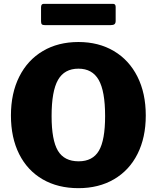

<svg xmlns="http://www.w3.org/2000/svg" viewBox="-20 -971 817 1001"><path d="M37 -369Q37 -485 80.5 -571.5Q124 -658 203.5 -705Q283 -752 389 -752Q494 -752 573.5 -705Q653 -658 696.5 -571.5Q740 -485 740 -369Q740 -254 697 -168.5Q654 -83 574.5 -36.5Q495 10 389 10Q282 10 202.5 -36Q123 -82 80 -167.5Q37 -253 37 -369ZM528 -366Q528 -496 494.5 -554.5Q461 -613 389 -613Q316 -613 282.5 -554.5Q249 -496 249 -366Q249 -240 282 -185Q315 -130 390 -130Q463 -130 495.5 -185Q528 -240 528 -366ZM583 -862Q583 -850 577 -845Q571 -840 557 -840H214Q202 -840 198 -844.5Q194 -849 194 -860V-933Q194 -951 208 -951H569Q583 -951 583 -935Z"/></svg>

Font: Libre Franklin ExtraBold
Style: Regular
Weight: 800
Designer: Pablo Impallari, Rodrigo Fuenzalida
Foundry: Impallari Type
Version: Version 1.002; ttfautohint (v1.5)